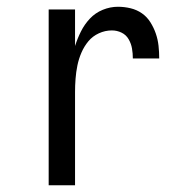

<svg xmlns="http://www.w3.org/2000/svg" viewBox="-20 -548 540 568"><path d="M124 0V-520H202V-412Q209 -434 219.5 -455Q230 -476 246 -493Q262 -510 284 -519Q306 -528 329 -528Q348 -528 366.5 -523.5Q385 -519 400 -508.5Q415 -498 425 -482Q435 -466 441 -448.5Q447 -431 449 -412.5Q451 -394 451 -375H373Q373 -390 370.5 -404.5Q368 -419 360.5 -432Q353 -445 339.5 -451.5Q326 -458 311 -458Q291 -458 272.5 -449.5Q254 -441 241.5 -426Q229 -411 221 -392.5Q213 -374 209 -354.5Q205 -335 203.5 -315Q202 -295 202 -276V0Z"/></svg>

Font: Iosevka Curly
Style: Regular
Weight: 400
Monospace: yes
Designer: Belleve Invis
Foundry: Belleve Invis
Version: Version 22.1.2; ttfautohint (v1.8.4)